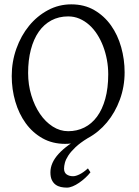

<svg xmlns="http://www.w3.org/2000/svg" viewBox="-20 -650 640 887"><path d="M480 -307.1Q480 -340.8 473.9 -373.8Q467.8 -406.7 456.5 -436.3Q445.3 -465.8 429 -491.2Q412.6 -516.6 392.1 -534.9Q371.6 -553.2 347.2 -563.7Q322.8 -574.2 294.9 -574.2Q251.5 -574.2 217 -555.7Q182.6 -537.1 158.9 -503.2Q135.3 -469.2 122.6 -420.9Q109.9 -372.6 109.9 -313Q109.9 -258.3 124.8 -209.5Q139.6 -160.6 164.8 -123.8Q189.9 -86.9 223.6 -65.4Q257.3 -43.9 294.9 -43.9Q335.4 -43.9 369.4 -60.8Q403.3 -77.6 428 -110.8Q452.6 -144 466.3 -193.4Q480 -242.7 480 -307.1ZM555.7 -315.9Q555.7 -249.5 533.7 -189.7Q511.7 -129.9 473.9 -84.5Q436 -39.1 386.2 -12.2Q336.4 14.6 280.8 14.6Q222.2 14.6 176.3 -11.2Q130.4 -37.1 98.9 -80.6Q67.4 -124 50.8 -180.7Q34.2 -237.3 34.2 -298.8Q34.2 -365.2 55.7 -425.3Q77.1 -485.4 114.3 -530.8Q151.4 -576.2 201.4 -603Q251.5 -629.9 309.1 -629.9Q369.6 -629.9 415.5 -603.3Q461.4 -576.7 492.7 -532.7Q523.9 -488.8 539.8 -432.1Q555.7 -375.5 555.7 -315.9ZM397.9 146Q387.7 159.2 373.8 171.9Q359.9 184.6 345.2 194.6Q330.6 204.6 315.9 210.7Q301.3 216.8 289.1 216.8Q274.9 216.8 261.2 213.9Q247.6 210.9 236.8 203.1Q226.1 195.3 219.5 181.6Q212.9 168 212.9 146Q212.9 102.1 251.2 60.3Q289.6 18.6 363.3 -21L385.3 -11.7Q350.1 9.8 328.6 30.3Q307.1 50.8 295.4 68.8Q283.7 86.9 279.8 102.1Q275.9 117.2 275.9 128.9Q275.9 147 287.6 155.5Q299.3 164.1 317.9 164.1Q330.1 164.1 347.9 155.3Q365.7 146.5 386.2 127.9L397.9 146Z"/></svg>

Font: Gentium
Style: Regular
Weight: 400
Designer: J. Victor Gaultney
Version: Version 1.03; 2011; OFL 1.1 release